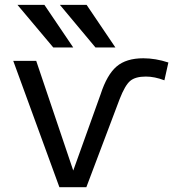

<svg xmlns="http://www.w3.org/2000/svg" viewBox="-20 -778 741 800"><path d="M377.9 -580.1 229.5 -757.8H340.8L460.9 -580.1ZM202.1 -580.1 52.7 -757.8H165L285.2 -580.1ZM285.2 -67.4 399.4 -385.7Q425.8 -466.8 465.8 -501Q505.9 -535.2 577.1 -535.2Q627.9 -535.2 681.6 -517.6L665 -443.4Q624 -459 587.9 -459Q543.9 -459 522.5 -440.9Q501 -422.9 478.5 -365.2L339.8 2H227.5L35.2 -524.4H130.9Z"/></svg>

Font: Gen Shin Gothic Regular
Style: Regular
Weight: 400
Designer: [Source Han Sans]
Ryoko NISHIZUKA  (kana & ideographs); Paul D. Hunt (Latin, Greek & Cyrillic); Wenlong ZHANG  (bopomofo
Version: Version 1.002.20150607